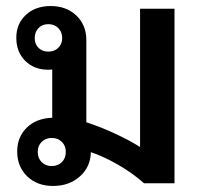

<svg xmlns="http://www.w3.org/2000/svg" viewBox="-20 -606 665 636"><path d="M558 -577V1H457Q420 -32 372.5 -59.5Q325 -87 281 -102Q280 -53 244.5 -21.5Q209 10 156 10Q103 10 70 -22Q37 -54 37 -104Q37 -152 68.5 -183Q100 -214 153 -216V-376Q149 -375 140 -375Q93 -375 63.5 -404.5Q34 -434 34 -481Q34 -527 65.5 -556.5Q97 -586 148 -586Q200 -586 233 -554.5Q266 -523 266 -473V-201Q315 -185 363 -162.5Q411 -140 444 -119V-577ZM140 -435Q160 -435 173 -447.5Q186 -460 186 -480Q186 -500 173 -513Q160 -526 140 -526Q120 -526 107.5 -513Q95 -500 95 -480Q95 -460 107.5 -447.5Q120 -435 140 -435ZM198 -103Q198 -123 185 -136Q172 -149 151 -149Q131 -149 118 -136Q105 -123 105 -103Q105 -82 118 -69Q131 -56 151 -56Q172 -56 185 -69Q198 -82 198 -103Z"/></svg>

Font: Sarabun SemiBold
Style: Regular
Weight: 600
Designer: Suppakit Chalermlarp | Katatrad Co.,Ltd.
Foundry: Cadson Demak Co.,Ltd.
Version: Version 1.000; ttfautohint (v1.6)